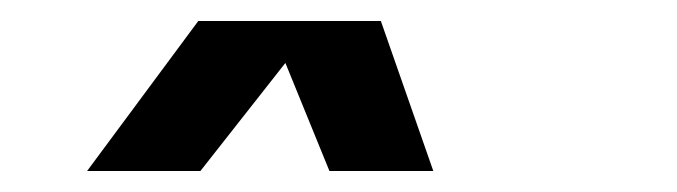

<svg xmlns="http://www.w3.org/2000/svg" viewBox="-20 -743 645 183"><path d="M343 -723 393 -580H294L252 -683L171 -580H63L169 -723Z"/></svg>

Font: MedMera Sans Semibold
Style: Italic
Weight: 600
Italic angle: -11°
Designer: Kasper Nordkvist
Foundry: UNCUT.wtf
Version: Version 1.300